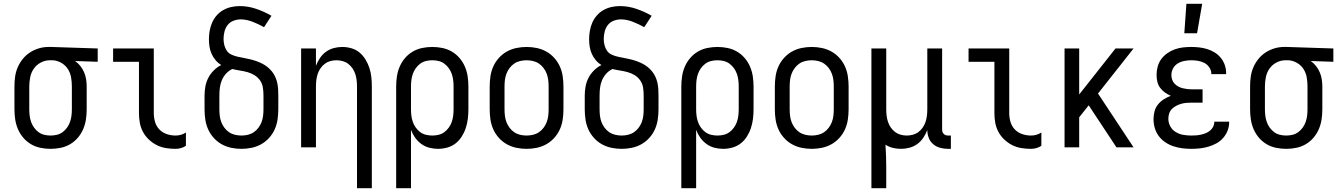

<svg xmlns="http://www.w3.org/2000/svg" viewBox="-20 -775 7040 1010"><path d="M246 8Q219 8 192.5 2.5Q166 -3 143 -16.5Q120 -30 102.5 -50.5Q85 -71 74.5 -95.5Q64 -120 60 -146.5Q56 -173 56 -200V-320Q56 -346 59.5 -371.5Q63 -397 73 -420.5Q83 -444 99.5 -464.5Q116 -485 137.5 -499Q159 -513 184 -520.5Q209 -528 235 -528H250L494 -520V-450L375 -454Q391 -443 403 -427.5Q415 -412 422.5 -394.5Q430 -377 433 -358Q436 -339 436 -320V-200Q436 -173 432 -146.5Q428 -120 417.5 -95.5Q407 -71 389.5 -50.5Q372 -30 349 -16.5Q326 -3 299.5 2.5Q273 8 246 8ZM246 -62Q263 -62 279.5 -66Q296 -70 309.5 -80Q323 -90 333 -104Q343 -118 348.5 -134Q354 -150 356 -166.5Q358 -183 358 -200V-320Q358 -344 354 -367.5Q350 -391 337.5 -411Q325 -431 304 -443.5Q283 -456 259 -458H242Q217 -458 194.5 -446Q172 -434 158 -414Q144 -394 139 -369.5Q134 -345 134 -320V-200Q134 -183 136 -166.5Q138 -150 143.5 -134Q149 -118 159 -104Q169 -90 182.5 -80Q196 -70 212.5 -66Q229 -62 246 -62Z M904 8Q878 8 853 4Q828 0 805 -11.5Q782 -23 763 -41Q744 -59 732 -81.5Q720 -104 715.5 -129Q711 -154 711 -180V-450H575V-520H789V-180Q789 -157 795.5 -134Q802 -111 818.5 -94Q835 -77 857.5 -69.5Q880 -62 904 -62Q918 -62 932 -66Q946 -70 958 -78V-8Q946 0 932 4Q918 8 904 8Z M1250 8Q1223 8 1196.5 2.5Q1170 -3 1146.5 -16Q1123 -29 1104.5 -49.5Q1086 -70 1075 -94.5Q1064 -119 1060 -146Q1056 -173 1056 -200V-272Q1056 -297 1060.5 -321Q1065 -345 1076 -366Q1087 -387 1104.5 -404.5Q1122 -422 1144 -433Q1127 -443 1114 -458.5Q1101 -474 1093 -492Q1085 -510 1082 -529.5Q1079 -549 1079 -569Q1079 -591 1083 -613.5Q1087 -636 1096 -656.5Q1105 -677 1120 -694Q1135 -711 1154.5 -722Q1174 -733 1196 -738Q1218 -743 1241 -743Q1285 -743 1327.5 -728.5Q1370 -714 1408 -692L1369 -632Q1355 -640 1340 -647Q1325 -654 1310 -660Q1295 -666 1279 -669.5Q1263 -673 1247 -673Q1227 -673 1208.5 -666Q1190 -659 1178 -644Q1166 -629 1161 -609.5Q1156 -590 1156 -570Q1156 -554 1160 -537.5Q1164 -521 1173.5 -507.5Q1183 -494 1199 -487Q1215 -480 1231 -476.5Q1247 -473 1263.5 -470Q1280 -467 1296.5 -463Q1313 -459 1328.5 -453.5Q1344 -448 1359 -440.5Q1374 -433 1387 -422.5Q1400 -412 1410.5 -399Q1421 -386 1428 -370.5Q1435 -355 1438.5 -339Q1442 -323 1443 -306Q1444 -289 1444 -272V-200Q1444 -173 1440 -146Q1436 -119 1425 -94.5Q1414 -70 1395.5 -49.5Q1377 -29 1353.5 -16Q1330 -3 1303.5 2.5Q1277 8 1250 8ZM1250 -62Q1267 -62 1284 -66Q1301 -70 1315 -79.5Q1329 -89 1339.5 -103Q1350 -117 1356 -133Q1362 -149 1364 -166Q1366 -183 1366 -200V-272Q1366 -293 1363 -313.5Q1360 -334 1348.5 -351Q1337 -368 1319.5 -379Q1302 -390 1282 -395.5Q1262 -401 1242 -404Q1222 -407 1202 -412Q1183 -403 1169 -387.5Q1155 -372 1147 -353Q1139 -334 1136.5 -313.5Q1134 -293 1134 -272V-200Q1134 -183 1136 -166Q1138 -149 1144 -133Q1150 -117 1160.5 -103Q1171 -89 1185 -79.5Q1199 -70 1216 -66Q1233 -62 1250 -62Z M1858 215V-320Q1858 -337 1856 -353.5Q1854 -370 1849 -385.5Q1844 -401 1834.5 -415Q1825 -429 1812 -439Q1799 -449 1783 -453.5Q1767 -458 1750 -458Q1733 -458 1717 -453.5Q1701 -449 1688 -439Q1675 -429 1665.5 -415Q1656 -401 1651 -385.5Q1646 -370 1644 -353.5Q1642 -337 1642 -320V0H1564V-520H1642V-429Q1650 -450 1663 -469.5Q1676 -489 1694.5 -502.5Q1713 -516 1735.5 -522Q1758 -528 1780 -528Q1805 -528 1829 -521Q1853 -514 1871.5 -498.5Q1890 -483 1903 -461.5Q1916 -440 1923.5 -416.5Q1931 -393 1933.5 -368.5Q1936 -344 1936 -320V215Z M2064 215V-320Q2064 -347 2068 -373.5Q2072 -400 2082.5 -424.5Q2093 -449 2110.5 -469.5Q2128 -490 2151 -503.5Q2174 -517 2200.5 -522.5Q2227 -528 2254 -528Q2281 -528 2307.5 -522.5Q2334 -517 2357 -503.5Q2380 -490 2397.5 -469.5Q2415 -449 2425.5 -424.5Q2436 -400 2440 -373.5Q2444 -347 2444 -320V-200Q2444 -175 2441 -150.5Q2438 -126 2430.5 -102.5Q2423 -79 2409.5 -57.5Q2396 -36 2377 -21Q2358 -6 2333.5 1Q2309 8 2284 8Q2261 8 2238 2Q2215 -4 2196 -18Q2177 -32 2163.5 -51Q2150 -70 2142 -92V215ZM2254 -62Q2271 -62 2287.5 -66Q2304 -70 2317.5 -80Q2331 -90 2341 -104Q2351 -118 2356.5 -134Q2362 -150 2364 -166.5Q2366 -183 2366 -200V-320Q2366 -337 2364 -353.5Q2362 -370 2356.5 -386Q2351 -402 2341 -416Q2331 -430 2317.5 -440Q2304 -450 2287.5 -454Q2271 -458 2254 -458Q2237 -458 2220.5 -454Q2204 -450 2190.5 -440Q2177 -430 2167 -416Q2157 -402 2151.5 -386Q2146 -370 2144 -353.5Q2142 -337 2142 -320V-200Q2142 -183 2144 -166.5Q2146 -150 2151.5 -134Q2157 -118 2167 -104Q2177 -90 2190.5 -80Q2204 -70 2220.5 -66Q2237 -62 2254 -62Z M2750 8Q2723 8 2696.5 2.5Q2670 -3 2646.5 -16Q2623 -29 2604.5 -49.5Q2586 -70 2575 -94.5Q2564 -119 2560 -146Q2556 -173 2556 -200V-320Q2556 -347 2560 -374Q2564 -401 2575 -425.5Q2586 -450 2604.5 -470.5Q2623 -491 2646.5 -504Q2670 -517 2696.5 -522.5Q2723 -528 2750 -528Q2777 -528 2803.5 -522.5Q2830 -517 2853.5 -504Q2877 -491 2895.5 -470.5Q2914 -450 2925 -425.5Q2936 -401 2940 -374Q2944 -347 2944 -320V-200Q2944 -173 2940 -146Q2936 -119 2925 -94.5Q2914 -70 2895.5 -49.5Q2877 -29 2853.5 -16Q2830 -3 2803.5 2.5Q2777 8 2750 8ZM2750 -62Q2767 -62 2784 -66Q2801 -70 2815 -79.5Q2829 -89 2839.5 -103Q2850 -117 2856 -133Q2862 -149 2864 -166Q2866 -183 2866 -200V-320Q2866 -337 2864 -354Q2862 -371 2856 -387Q2850 -403 2839.5 -417Q2829 -431 2815 -440.5Q2801 -450 2784 -454Q2767 -458 2750 -458Q2733 -458 2716 -454Q2699 -450 2685 -440.5Q2671 -431 2660.5 -417Q2650 -403 2644 -387Q2638 -371 2636 -354Q2634 -337 2634 -320V-200Q2634 -183 2636 -166Q2638 -149 2644 -133Q2650 -117 2660.5 -103Q2671 -89 2685 -79.5Q2699 -70 2716 -66Q2733 -62 2750 -62Z M3250 8Q3223 8 3196.5 2.5Q3170 -3 3146.5 -16Q3123 -29 3104.5 -49.5Q3086 -70 3075 -94.5Q3064 -119 3060 -146Q3056 -173 3056 -200V-272Q3056 -297 3060.5 -321Q3065 -345 3076 -366Q3087 -387 3104.5 -404.5Q3122 -422 3144 -433Q3127 -443 3114 -458.5Q3101 -474 3093 -492Q3085 -510 3082 -529.5Q3079 -549 3079 -569Q3079 -591 3083 -613.5Q3087 -636 3096 -656.5Q3105 -677 3120 -694Q3135 -711 3154.5 -722Q3174 -733 3196 -738Q3218 -743 3241 -743Q3285 -743 3327.5 -728.5Q3370 -714 3408 -692L3369 -632Q3355 -640 3340 -647Q3325 -654 3310 -660Q3295 -666 3279 -669.5Q3263 -673 3247 -673Q3227 -673 3208.5 -666Q3190 -659 3178 -644Q3166 -629 3161 -609.5Q3156 -590 3156 -570Q3156 -554 3160 -537.5Q3164 -521 3173.5 -507.5Q3183 -494 3199 -487Q3215 -480 3231 -476.5Q3247 -473 3263.5 -470Q3280 -467 3296.5 -463Q3313 -459 3328.5 -453.5Q3344 -448 3359 -440.5Q3374 -433 3387 -422.5Q3400 -412 3410.5 -399Q3421 -386 3428 -370.5Q3435 -355 3438.5 -339Q3442 -323 3443 -306Q3444 -289 3444 -272V-200Q3444 -173 3440 -146Q3436 -119 3425 -94.5Q3414 -70 3395.5 -49.5Q3377 -29 3353.5 -16Q3330 -3 3303.5 2.5Q3277 8 3250 8ZM3250 -62Q3267 -62 3284 -66Q3301 -70 3315 -79.5Q3329 -89 3339.5 -103Q3350 -117 3356 -133Q3362 -149 3364 -166Q3366 -183 3366 -200V-272Q3366 -293 3363 -313.5Q3360 -334 3348.5 -351Q3337 -368 3319.5 -379Q3302 -390 3282 -395.5Q3262 -401 3242 -404Q3222 -407 3202 -412Q3183 -403 3169 -387.5Q3155 -372 3147 -353Q3139 -334 3136.5 -313.5Q3134 -293 3134 -272V-200Q3134 -183 3136 -166Q3138 -149 3144 -133Q3150 -117 3160.5 -103Q3171 -89 3185 -79.5Q3199 -70 3216 -66Q3233 -62 3250 -62Z M3564 215V-320Q3564 -347 3568 -373.5Q3572 -400 3582.5 -424.5Q3593 -449 3610.5 -469.5Q3628 -490 3651 -503.5Q3674 -517 3700.5 -522.5Q3727 -528 3754 -528Q3781 -528 3807.5 -522.5Q3834 -517 3857 -503.5Q3880 -490 3897.5 -469.5Q3915 -449 3925.5 -424.5Q3936 -400 3940 -373.5Q3944 -347 3944 -320V-200Q3944 -175 3941 -150.5Q3938 -126 3930.5 -102.5Q3923 -79 3909.5 -57.5Q3896 -36 3877 -21Q3858 -6 3833.5 1Q3809 8 3784 8Q3761 8 3738 2Q3715 -4 3696 -18Q3677 -32 3663.5 -51Q3650 -70 3642 -92V215ZM3754 -62Q3771 -62 3787.5 -66Q3804 -70 3817.5 -80Q3831 -90 3841 -104Q3851 -118 3856.5 -134Q3862 -150 3864 -166.5Q3866 -183 3866 -200V-320Q3866 -337 3864 -353.5Q3862 -370 3856.5 -386Q3851 -402 3841 -416Q3831 -430 3817.5 -440Q3804 -450 3787.5 -454Q3771 -458 3754 -458Q3737 -458 3720.5 -454Q3704 -450 3690.5 -440Q3677 -430 3667 -416Q3657 -402 3651.5 -386Q3646 -370 3644 -353.5Q3642 -337 3642 -320V-200Q3642 -183 3644 -166.5Q3646 -150 3651.5 -134Q3657 -118 3667 -104Q3677 -90 3690.5 -80Q3704 -70 3720.5 -66Q3737 -62 3754 -62Z M4250 8Q4223 8 4196.5 2.5Q4170 -3 4146.5 -16Q4123 -29 4104.5 -49.5Q4086 -70 4075 -94.5Q4064 -119 4060 -146Q4056 -173 4056 -200V-320Q4056 -347 4060 -374Q4064 -401 4075 -425.5Q4086 -450 4104.5 -470.5Q4123 -491 4146.5 -504Q4170 -517 4196.5 -522.5Q4223 -528 4250 -528Q4277 -528 4303.5 -522.5Q4330 -517 4353.5 -504Q4377 -491 4395.5 -470.5Q4414 -450 4425 -425.5Q4436 -401 4440 -374Q4444 -347 4444 -320V-200Q4444 -173 4440 -146Q4436 -119 4425 -94.5Q4414 -70 4395.5 -49.5Q4377 -29 4353.5 -16Q4330 -3 4303.5 2.5Q4277 8 4250 8ZM4250 -62Q4267 -62 4284 -66Q4301 -70 4315 -79.5Q4329 -89 4339.5 -103Q4350 -117 4356 -133Q4362 -149 4364 -166Q4366 -183 4366 -200V-320Q4366 -337 4364 -354Q4362 -371 4356 -387Q4350 -403 4339.5 -417Q4329 -431 4315 -440.5Q4301 -450 4284 -454Q4267 -458 4250 -458Q4233 -458 4216 -454Q4199 -450 4185 -440.5Q4171 -431 4160.5 -417Q4150 -403 4144 -387Q4138 -371 4136 -354Q4134 -337 4134 -320V-200Q4134 -183 4136 -166Q4138 -149 4144 -133Q4150 -117 4160.5 -103Q4171 -89 4185 -79.5Q4199 -70 4216 -66Q4233 -62 4250 -62Z M4564 215V-520H4642V-200Q4642 -183 4644 -166.5Q4646 -150 4651 -134.5Q4656 -119 4665.5 -105Q4675 -91 4688 -81Q4701 -71 4717 -66.5Q4733 -62 4750 -62Q4767 -62 4783 -66.5Q4799 -71 4812 -81Q4825 -91 4834.5 -105Q4844 -119 4849 -134.5Q4854 -150 4856 -166.5Q4858 -183 4858 -200V-520H4936V-93Q4936 -87 4938 -81Q4940 -75 4944.5 -70.5Q4949 -66 4955 -64Q4961 -62 4967 -62H4982V8H4967Q4946 8 4925.5 2.5Q4905 -3 4889 -16.5Q4873 -30 4865.5 -50Q4858 -70 4858 -91Q4850 -70 4837 -50.5Q4824 -31 4805.5 -17.5Q4787 -4 4764.5 2Q4742 8 4720 8Q4698 8 4677 3Q4656 -2 4638 -14Q4640 16 4641 46.5Q4642 77 4642 108V215Z M5404 8Q5378 8 5353 4Q5328 0 5305 -11.5Q5282 -23 5263 -41Q5244 -59 5232 -81.5Q5220 -104 5215.5 -129Q5211 -154 5211 -180V-450H5075V-520H5289V-180Q5289 -157 5295.5 -134Q5302 -111 5318.5 -94Q5335 -77 5357.5 -69.5Q5380 -62 5404 -62Q5418 -62 5432 -66Q5446 -70 5458 -78V-8Q5446 0 5432 4Q5418 8 5404 8Z M5853 0 5707 -221 5657 -158V0H5580V-520H5657V-278L5848 -520H5943L5756 -283L5943 0Z M6247 8Q6223 8 6199.5 5Q6176 2 6153 -5.5Q6130 -13 6110 -26.5Q6090 -40 6075.5 -59.5Q6061 -79 6054.5 -102Q6048 -125 6048 -149Q6048 -170 6053.5 -190Q6059 -210 6072 -226Q6085 -242 6102.5 -253Q6120 -264 6139 -271Q6123 -278 6108 -288.5Q6093 -299 6082.5 -313.5Q6072 -328 6068 -345.5Q6064 -363 6064 -381Q6064 -403 6070 -425Q6076 -447 6089 -464.5Q6102 -482 6120.5 -495Q6139 -508 6160 -515.5Q6181 -523 6203 -525.5Q6225 -528 6247 -528Q6268 -528 6289.5 -525.5Q6311 -523 6331.5 -516.5Q6352 -510 6370.5 -498.5Q6389 -487 6402.5 -470Q6416 -453 6423 -432.5Q6430 -412 6430 -390V-385H6352V-388Q6352 -405 6341.5 -420.5Q6331 -436 6315.5 -444Q6300 -452 6282.5 -455Q6265 -458 6247 -458Q6229 -458 6210.5 -454.5Q6192 -451 6176 -441.5Q6160 -432 6151 -415.5Q6142 -399 6142 -380Q6142 -368 6146 -356Q6150 -344 6158.5 -335Q6167 -326 6178 -320Q6189 -314 6201 -311Q6213 -308 6225.5 -306.5Q6238 -305 6250 -305H6306V-235H6250Q6236 -235 6222 -234Q6208 -233 6194 -229Q6180 -225 6167.5 -218.5Q6155 -212 6145 -202Q6135 -192 6130.5 -178.5Q6126 -165 6126 -150Q6126 -129 6136.5 -110Q6147 -91 6165.5 -80Q6184 -69 6205 -65.5Q6226 -62 6247 -62Q6260 -62 6273 -63Q6286 -64 6299 -67Q6312 -70 6324 -75Q6336 -80 6346 -88.5Q6356 -97 6362 -109Q6368 -121 6368 -134V-135H6446V-132Q6446 -109 6437.5 -87.5Q6429 -66 6414 -49Q6399 -32 6379 -21Q6359 -10 6337 -3.5Q6315 3 6292.5 5.5Q6270 8 6247 8ZM6210 -600 6221 -755H6304L6277 -600Z M6746 8Q6719 8 6692.5 2.5Q6666 -3 6643 -16.5Q6620 -30 6602.5 -50.5Q6585 -71 6574.5 -95.5Q6564 -120 6560 -146.5Q6556 -173 6556 -200V-320Q6556 -346 6559.5 -371.5Q6563 -397 6573 -420.5Q6583 -444 6599.5 -464.5Q6616 -485 6637.5 -499Q6659 -513 6684 -520.5Q6709 -528 6735 -528H6750L6994 -520V-450L6875 -454Q6891 -443 6903 -427.5Q6915 -412 6922.5 -394.5Q6930 -377 6933 -358Q6936 -339 6936 -320V-200Q6936 -173 6932 -146.5Q6928 -120 6917.5 -95.5Q6907 -71 6889.5 -50.5Q6872 -30 6849 -16.5Q6826 -3 6799.5 2.5Q6773 8 6746 8ZM6746 -62Q6763 -62 6779.5 -66Q6796 -70 6809.5 -80Q6823 -90 6833 -104Q6843 -118 6848.5 -134Q6854 -150 6856 -166.5Q6858 -183 6858 -200V-320Q6858 -344 6854 -367.5Q6850 -391 6837.5 -411Q6825 -431 6804 -443.5Q6783 -456 6759 -458H6742Q6717 -458 6694.5 -446Q6672 -434 6658 -414Q6644 -394 6639 -369.5Q6634 -345 6634 -320V-200Q6634 -183 6636 -166.5Q6638 -150 6643.5 -134Q6649 -118 6659 -104Q6669 -90 6682.5 -80Q6696 -70 6712.5 -66Q6729 -62 6746 -62Z"/></svg>

Font: Iosevka MaddieWtf
Style: Regular
Weight: 400
Monospace: yes
Designer: Belleve Invis
Foundry: Belleve Invis
Version: Version 31.3.0; ttfautohint (v1.8.3)